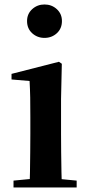

<svg xmlns="http://www.w3.org/2000/svg" viewBox="-20 -821 389 841"><path d="M39.2 0V-29.9L145.8 -40.2H207.8L315.8 -29.9V0ZM109.6 0Q110.6 -25.5 111.3 -67.4Q111.9 -109.4 112.4 -154.8Q112.9 -200.3 112.9 -234.8V-308Q112.9 -358.3 112.3 -394.3Q111.6 -430.4 109.6 -466.2L30.5 -472.9V-497.4L238.1 -550.4L250.8 -541.7L247.4 -387.9V-234.8Q247.4 -200.3 247.9 -154.8Q248.4 -109.4 249.2 -67.4Q250.1 -25.5 251.1 0ZM174.8 -655Q143.6 -655 121 -675.4Q98.5 -695.9 98.5 -728.8Q98.5 -760.3 121 -780.9Q143.6 -801.4 174.8 -801.4Q206.5 -801.4 228.9 -780.9Q251.3 -760.3 251.3 -728.8Q251.3 -695.9 228.9 -675.4Q206.5 -655 174.8 -655Z"/></svg>

Font: Noto Serif SC ExtraLight
Style: Regular
Weight: 200
Designer: Ryoko NISHIZUKA 西塚涼子 (kana & ideographs); Frank Grießhammer (Latin, Greek & Cyrillic); Wenlong ZHANG 张文龙 (bopomofo); San
Foundry: Adobe
Version: Version 2.002-H1;hotconv 1.1.0;makeotfexe 2.6.0